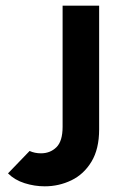

<svg xmlns="http://www.w3.org/2000/svg" viewBox="-20 -645 429 679"><path d="M84.7 -111.1Q102.8 -102.8 125 -102.8Q157.6 -102.8 179.5 -124.3Q201.4 -145.8 201.4 -196.5V-625H330.6V-187.5Q330.6 -118.1 303.5 -73.3Q276.4 -28.5 232.3 -7.3Q188.2 13.9 138.2 13.9Q102.1 13.9 67 2.8Q31.9 -8.3 8.3 -31.9Z"/></svg>

Font: co2trust
Style: Bold
Weight: 700
Designer: Kristian Moeller
Foundry: Dicotype
Version: Version 1.000